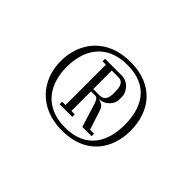

<svg xmlns="http://www.w3.org/2000/svg" viewBox="-62 -823 484 484"><g transform="rotate(45 179.5 -581.5)"><path d="M55 -581C55 -515 99 -459 181 -459C265 -459 304 -515 304 -581C304 -649 265 -704 181 -704C99 -704 55 -649 55 -581ZM76 -581C76 -642 106 -693 181 -693C257 -693 283 -642 283 -581C283 -522 257 -470 181 -470C106 -470 76 -522 76 -581ZM207 -617C207 -604 204 -589 186 -589H163V-655H187C206 -655 207 -634 207 -625ZM130 -502H175V-511H163V-581H177C184 -581 187 -577 191 -566L211 -502H244V-511H230V-510L212 -565C208 -578 192 -581 189 -581H188C214 -581 228 -602 228 -615V-628C228 -640 215 -664 189 -664H130V-655H142V-511H130Z"/></g></svg>

Font: Emberly
Style: Regular
Weight: 400
Designer: Rajesh Rajput
Foundry: Rajesh Rajput
Version: Version 1.000